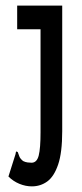

<svg xmlns="http://www.w3.org/2000/svg" viewBox="-20 -488 290 682"><path d="M93 174Q71 174 49 165Q27 156 10 139L35 60L37 50L43 52Q46 59 48.5 67Q51 75 62 84Q70 88 78 89Q86 90 92 90Q111 90 117.5 64.5Q124 39 124 -18V-384H41V-468H201V-22Q201 54 186.5 96.5Q172 139 148 156.5Q124 174 93 174Z"/></svg>

Font: Inconsolata UltraCondensed ExtraBold
Style: Regular
Weight: 800
Width: 1
Monospace: yes
Designer: Raph Levien, Cyreal, Brenton Simpson
Foundry: Raph Levien, Cyreal, Google
Version: Version 3.001; ttfautohint (v1.8.2.53-6de2)